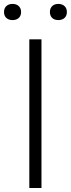

<svg xmlns="http://www.w3.org/2000/svg" viewBox="-57 -936 353 956"><path d="M89 0V-740H149.5V0ZM-37 -876Q-37 -894.5 -25.5 -905.5Q-14 -916.5 5.5 -916.5Q25 -916.5 36.5 -905.5Q48 -894.5 48 -876Q48 -857.5 36.5 -846.8Q25 -836 5.5 -836Q-14 -836 -25.5 -846.8Q-37 -857.5 -37 -876ZM191.5 -876Q191.5 -894.5 202.8 -905.5Q214 -916.5 233.5 -916.5Q253 -916.5 264.5 -905.5Q276 -894.5 276 -876Q276 -857.5 264.5 -846.8Q253 -836 233.5 -836Q214 -836 202.8 -846.8Q191.5 -857.5 191.5 -876Z"/></svg>

Font: Encode Sans Light
Style: Regular
Weight: 300
Designer: Multiple Designers
Foundry: Impallari Type
Version: Version 2.000